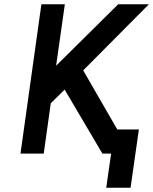

<svg xmlns="http://www.w3.org/2000/svg" viewBox="-20 -720 718 900"><path d="M76 0H185L218 -236L283 -300L460 0H595L370 -390L678 -700H534L243 -412L284 -700H174ZM478 160H592L631 -113H517Z"/></svg>

Font: Unageo
Style: SemiBold-Italic
Weight: 600
Designer: Richard Sepsi
Foundry: Richard Sepsi
Version: Version 2.000